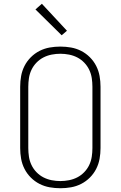

<svg xmlns="http://www.w3.org/2000/svg" viewBox="-20 -990 640 1018"><path d="M300 8Q271 8 243 3Q215 -2 189.5 -15Q164 -28 143.5 -48.5Q123 -69 110 -94.5Q97 -120 92 -148Q87 -176 87 -205V-530Q87 -559 92 -587Q97 -615 110 -640.5Q123 -666 143.5 -686.5Q164 -707 189.5 -720Q215 -733 243 -738Q271 -743 300 -743Q329 -743 357 -738Q385 -733 410.5 -720Q436 -707 456.5 -686.5Q477 -666 490 -640.5Q503 -615 508 -587Q513 -559 513 -530V-205Q513 -176 508 -148Q503 -120 490 -94.5Q477 -69 456.5 -48.5Q436 -28 410.5 -15Q385 -2 357 3Q329 8 300 8ZM300 -30Q323 -30 346 -34.5Q369 -39 389.5 -49.5Q410 -60 426.5 -77Q443 -94 453 -115Q463 -136 466.5 -159Q470 -182 470 -205V-530Q470 -553 466.5 -576Q463 -599 453 -620Q443 -641 426.5 -658Q410 -675 389.5 -685.5Q369 -696 346 -700.5Q323 -705 300 -705Q277 -705 254 -700.5Q231 -696 210.5 -685.5Q190 -675 173.5 -658Q157 -641 147 -620Q137 -599 133.5 -576Q130 -553 130 -530V-205Q130 -182 133.5 -159Q137 -136 147 -115Q157 -94 173.5 -77Q190 -60 210.5 -49.5Q231 -39 254 -34.5Q277 -30 300 -30ZM307 -803 168 -940 202 -970 335 -827Z"/></svg>

Font: Iosevka SS04 XLt Ex
Style: Regular
Weight: 200
Width: 7
Monospace: yes
Designer: Belleve Invis
Foundry: Belleve Invis
Version: Version 19.0.0; ttfautohint (v1.8.4)